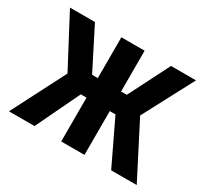

<svg xmlns="http://www.w3.org/2000/svg" viewBox="-146 -948 1248 1165"><g transform="rotate(30 478.5 -365.0)"><path d="M747 0 600 -307H560V0H397V-307H357L210 0H31L224 -376L37 -730H212L357 -444H397V-730H560V-444H600L745 -730H920L733 -376L926 0Z"/></g></svg>

Font: Mplus 1p ExtraBold
Style: Regular
Weight: 800
Version: Version 1.061